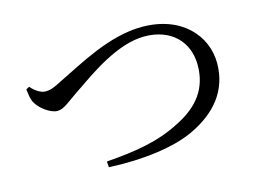

<svg xmlns="http://www.w3.org/2000/svg" viewBox="-81 -765 1162 857"><g transform="rotate(-15 500.0 -336.5)"><path d="M75 -493 60 -485C63 -464 64 -442 74 -423C90 -392 137 -356 170 -356C202 -356 227 -384 296 -429C365 -476 504 -577 629 -577C753 -577 827 -500 827 -392C827 -286 773 -213 668 -161C566 -108 459 -91 324 -81L326 -54C479 -46 633 -65 727 -112C834 -164 913 -248 913 -378C913 -505 813 -621 630 -621C477 -621 324 -531 222 -482C175 -457 159 -454 141 -454C119 -454 94 -471 75 -493Z"/></g></svg>

Font: Noto Serif JP Medium
Style: Regular
Weight: 500
Designer: Ryoko NISHIZUKA 西塚涼子 (kana & ideographs); Frank Grießhammer (Latin, Greek & Cyrillic); Wenlong ZHANG 张文龙 (bopomofo); San
Foundry: Adobe
Version: Version 2.001;hotconv 1.1.0;makeotfexe 2.6.0